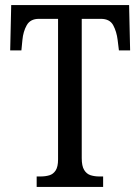

<svg xmlns="http://www.w3.org/2000/svg" viewBox="-20 -734 551 754"><path d="M124 0V-41H139Q158 -41 173.5 -45.5Q189 -50 198.5 -64.5Q208 -79 208 -108V-660H133Q99 -660 85 -635Q71 -610 68 -577L64 -536H20L24 -714H487L491 -536H447L442 -577Q438 -610 424.5 -635Q411 -660 376 -660H301V-113Q301 -82 310.5 -66.5Q320 -51 335.5 -46Q351 -41 370 -41H385V0Z"/></svg>

Font: Noto Serif ExtraCondensed
Style: Regular
Weight: 400
Width: 2
Designer: Monotype Design Team
Foundry: Monotype Imaging Inc.
Version: Version 2.013